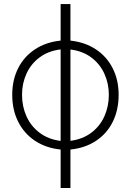

<svg xmlns="http://www.w3.org/2000/svg" viewBox="-20 -738 651 957"><path d="M282.2 7.3Q209.5 0 155 -35.9Q100.6 -71.8 70.8 -130.9Q41 -189.9 41 -265.6Q41 -339.8 70.6 -398.2Q100.1 -456.5 154.8 -492.4Q209.5 -528.3 282.2 -535.6V-717.8H331.1V-535.6Q403.8 -527.8 458 -491.9Q512.2 -456.1 541.7 -397.7Q571.3 -339.4 571.3 -265.6Q571.3 -189.9 542 -130.9Q512.7 -71.8 458.3 -35.9Q403.8 0 331.1 7.3V199.2H282.2ZM282.2 -35.6V-491.7Q221.2 -484.4 177.7 -452.1Q134.3 -419.9 112.1 -371.1Q89.8 -322.3 89.8 -265.6Q89.8 -208 111.8 -158.7Q133.8 -109.4 177.2 -76.4Q220.7 -43.5 282.2 -35.6ZM522.5 -265.6Q522.5 -321.8 500.2 -370.6Q478 -419.4 434.8 -451.7Q391.6 -483.9 331.1 -491.2V-36.1Q392.1 -43.9 435.3 -76.7Q478.5 -109.4 500.5 -158.7Q522.5 -208 522.5 -265.6Z"/></svg>

Font: Pretendard JP ExtraLight
Style: Regular
Weight: 200
Designer: Base glyphs from Inter by Rasmus Andersson; Hangeul glyphs from Noto Sans CJK(Source Han Sans) by Jang Soo-young and Kan
Foundry: Kil Hyung-jin
Version: Version 1.309